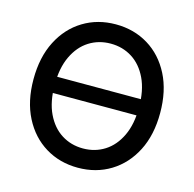

<svg xmlns="http://www.w3.org/2000/svg" viewBox="-108 -848 978 968"><g transform="rotate(15 380.5 -364.0)"><path d="M624.5 -405.8V-321.3H133.8V-405.8ZM380.4 10.3Q285.6 10.3 210.7 -35.4Q135.7 -81.1 92.8 -165Q49.8 -249 49.8 -363.3Q49.8 -478.5 92.8 -562.5Q135.7 -646.5 210.7 -692.1Q285.6 -737.8 380.4 -737.8Q475.6 -737.8 550.3 -692.1Q625 -646.5 668 -562.5Q710.9 -478.5 710.9 -363.3Q710.9 -248.5 668 -164.8Q625 -81.1 550.3 -35.4Q475.6 10.3 380.4 10.3ZM380.4 -90.3Q442.9 -90.3 492.7 -121.8Q542.5 -153.3 571.5 -214.4Q600.6 -275.4 600.6 -363.3Q600.6 -452.1 571.5 -513.2Q542.5 -574.2 492.7 -605.7Q442.9 -637.2 380.4 -637.2Q317.9 -637.2 268.1 -605.7Q218.3 -574.2 189.2 -512.9Q160.2 -451.7 160.2 -363.3Q160.2 -275.4 189.2 -214.4Q218.3 -153.3 268.1 -121.8Q317.9 -90.3 380.4 -90.3Z"/></g></svg>

Font: Inter 20pt Medium
Style: Regular
Weight: 500
Version: Version 4.001;git-66647c0bb